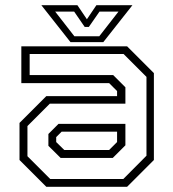

<svg xmlns="http://www.w3.org/2000/svg" viewBox="-20 -718 666 738"><path d="M158 0 55 -103V-245.5L158 -348.5H430V-368L399.5 -398.5H62V-540H468.5L571.5 -437V-103L468.5 0ZM213 -111 166 -157.5V-203L205 -242H462V-159.5L413.5 -111ZM173 -30H454L543 -119.5V-422.5L455 -510.5H94V-429.5H415L462 -382.5V-319.5H171.5L85.5 -233.5V-117.5ZM227 -141.5H399.5L430 -172V-212H217L196 -191V-172ZM251 -556 139 -698H277.5L314 -644L350.5 -698H489L377 -556ZM266 -578.5H361.5L435.5 -673.5H362.5L321.5 -614.5H305.5L265 -673.5H192Z"/></svg>

Font: Tourney Light
Style: Regular
Weight: 300
Version: Version 1.015